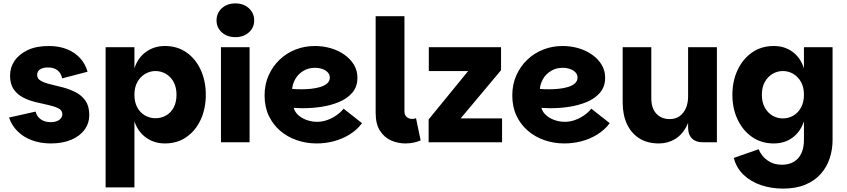

<svg xmlns="http://www.w3.org/2000/svg" viewBox="-20 -835 4970 1127"><path d="M278 7Q217 7 166.5 -12Q116 -31 82 -65.5Q48 -100 33 -145L189 -180Q196 -151 219.5 -134.5Q243 -118 277 -118Q310 -118 328 -131.5Q346 -145 346 -164Q346 -187 324 -198.5Q302 -210 266.5 -218Q231 -226 192 -235Q153 -244 118 -261.5Q83 -279 61 -310Q39 -341 39 -391Q39 -439 65.5 -478Q92 -517 142.5 -541Q193 -565 266 -565Q327 -565 373.5 -546Q420 -527 450.5 -493.5Q481 -460 494 -414L345 -375Q339 -405 318 -422Q297 -439 262 -439Q230 -439 214 -427Q198 -415 198 -395Q198 -373 220 -360.5Q242 -348 277 -340Q312 -332 351 -321.5Q390 -311 425 -293Q460 -275 482 -243Q504 -211 504 -160Q504 -112 476.5 -74Q449 -36 398 -14.5Q347 7 278 7Z M948 7Q885 7 837 -27.5Q789 -62 769 -123V265H600V-558H769V-434Q789 -496 837 -530.5Q885 -565 948 -565Q1021 -565 1075 -527Q1129 -489 1158.5 -424Q1188 -359 1188 -279Q1188 -198 1158.5 -133.5Q1129 -69 1075 -31Q1021 7 948 7ZM893 -141Q926 -141 954.5 -157Q983 -173 999.5 -204Q1016 -235 1016 -279Q1016 -322 999.5 -353Q983 -384 954.5 -401Q926 -418 893 -418Q860 -418 831.5 -401Q803 -384 786 -353Q769 -322 769 -279Q769 -235 786 -204Q803 -173 831.5 -157Q860 -141 893 -141Z M1277 0V-558H1445V0ZM1362 -617Q1313 -617 1282 -645Q1251 -673 1251 -715Q1251 -758 1282 -786.5Q1313 -815 1362 -815Q1410 -815 1441 -786.5Q1472 -758 1472 -715Q1472 -673 1441 -645Q1410 -617 1362 -617Z M1839 7Q1778 7 1722.5 -12Q1667 -31 1624.5 -67.5Q1582 -104 1557.5 -156Q1533 -208 1533 -275Q1533 -339 1556.5 -392Q1580 -445 1620.5 -484Q1661 -523 1714.5 -544Q1768 -565 1828 -565Q1877 -565 1921.5 -552Q1966 -539 2001.5 -514Q2037 -489 2057.5 -455Q2078 -421 2078 -379Q2078 -326 2048 -291Q2018 -256 1969.5 -236Q1921 -216 1863.5 -207.5Q1806 -199 1750 -200Q1743 -200 1733.5 -200.5Q1724 -201 1716 -201.5Q1708 -202 1704 -202Q1710 -179 1729.5 -160.5Q1749 -142 1779 -131Q1809 -120 1841 -120Q1873 -120 1902.5 -131Q1932 -142 1956 -159Q1980 -176 1997 -197L2105 -112Q2075 -72 2032 -45.5Q1989 -19 1939.5 -6Q1890 7 1839 7ZM1751 -311Q1778 -311 1807 -314Q1836 -317 1860.5 -324.5Q1885 -332 1900.5 -345.5Q1916 -359 1916 -380Q1916 -397 1904 -410Q1892 -423 1872 -430Q1852 -437 1829 -437Q1789 -437 1759 -418Q1729 -399 1713 -370.5Q1697 -342 1695 -313Q1704 -312 1719.5 -311.5Q1735 -311 1751 -311Z M2185 -173V-740H2354V-181Q2354 -159 2367.5 -148Q2381 -137 2399 -137Q2411 -137 2422 -141L2449 -11Q2409 7 2359 7Q2317 7 2277 -10Q2237 -27 2211 -66.5Q2185 -106 2185 -173Z M2921 -423 2684 -140H2927V0H2496V-134L2728 -418H2497V-558H2921Z M3293 7Q3232 7 3176.5 -12Q3121 -31 3078.5 -67.5Q3036 -104 3011.5 -156Q2987 -208 2987 -275Q2987 -339 3010.5 -392Q3034 -445 3074.5 -484Q3115 -523 3168.5 -544Q3222 -565 3282 -565Q3331 -565 3375.5 -552Q3420 -539 3455.5 -514Q3491 -489 3511.5 -455Q3532 -421 3532 -379Q3532 -326 3502 -291Q3472 -256 3423.5 -236Q3375 -216 3317.5 -207.5Q3260 -199 3204 -200Q3197 -200 3187.5 -200.5Q3178 -201 3170 -201.5Q3162 -202 3158 -202Q3164 -179 3183.5 -160.5Q3203 -142 3233 -131Q3263 -120 3295 -120Q3327 -120 3356.5 -131Q3386 -142 3410 -159Q3434 -176 3451 -197L3559 -112Q3529 -72 3486 -45.5Q3443 -19 3393.5 -6Q3344 7 3293 7ZM3205 -311Q3232 -311 3261 -314Q3290 -317 3314.5 -324.5Q3339 -332 3354.5 -345.5Q3370 -359 3370 -380Q3370 -397 3358 -410Q3346 -423 3326 -430Q3306 -437 3283 -437Q3243 -437 3213 -418Q3183 -399 3167 -370.5Q3151 -342 3149 -313Q3158 -312 3173.5 -311.5Q3189 -311 3205 -311Z M4019 -85V-558H4188V0H4104Q4064 0 4041.5 -22.5Q4019 -45 4019 -85ZM3848 7Q3780 7 3732.5 -23Q3685 -53 3660 -107Q3635 -161 3635 -233V-558H3803V-258Q3803 -200 3832.5 -168Q3862 -136 3911 -136Q3945 -136 3969 -153Q3993 -170 4006 -200Q4019 -230 4019 -268L4042 -239Q4039 -153 4012.5 -99Q3986 -45 3943 -19Q3900 7 3848 7Z M4575 272Q4508 272 4448 252Q4388 232 4345.5 192Q4303 152 4287 92L4433 41Q4450 82 4485.5 107Q4521 132 4569 132Q4611 132 4640 114.5Q4669 97 4684 64.5Q4699 32 4699 -13V-123Q4679 -62 4632.5 -27.5Q4586 7 4522 7Q4449 7 4394.5 -31Q4340 -69 4309.5 -133.5Q4279 -198 4279 -279Q4279 -359 4309.5 -424Q4340 -489 4394.5 -527Q4449 -565 4522 -565Q4586 -565 4632.5 -530.5Q4679 -496 4699 -434V-558H4867V-13Q4867 43 4850 94.5Q4833 146 4797.5 186Q4762 226 4707 249Q4652 272 4575 272ZM4575 -140Q4609 -140 4637 -156.5Q4665 -173 4682 -204Q4699 -235 4699 -279Q4699 -323 4682 -353.5Q4665 -384 4637 -401Q4609 -418 4575 -418Q4542 -418 4514 -401Q4486 -384 4469 -353.5Q4452 -323 4452 -279Q4452 -235 4469 -204Q4486 -173 4514 -156.5Q4542 -140 4575 -140Z"/></svg>

Font: Parkinsans Light
Style: Bold
Weight: 700
Version: Version 1.000